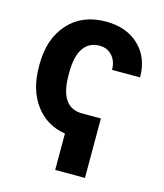

<svg xmlns="http://www.w3.org/2000/svg" viewBox="-108 -620 751 879"><g transform="rotate(15 267.5 -180.0)"><path d="M377.4 178.2H236.3V5.9Q146.5 -8.8 94.2 -79.6Q42 -150.4 42 -260.3V-270.5Q42 -391.6 107.9 -464.8Q173.8 -538.1 285.6 -538.1Q383.8 -538.1 442.9 -481.7Q502 -425.3 502 -331.5H369.1Q369.1 -372.1 346.2 -397.9Q323.2 -423.8 285.6 -423.8Q236.8 -423.8 210.2 -385.7Q183.6 -347.7 183.1 -272V-256.8Q183.1 -103.5 288.1 -103.5H377.4Z"/></g></svg>

Font: SteelSelectRoboto
Style: Roboto-Bold
Weight: 700
Designer: Google
Version: Version 2.137; 2017